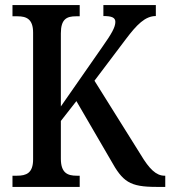

<svg xmlns="http://www.w3.org/2000/svg" viewBox="-20 -734 669 754"><path d="M29 0H293V-44H281C245 -44 219 -55 219 -111V-259L280 -337L415 -105C462 -20 489 0 595 0H629V-44H626C593 -44 566 -71 533 -126L351 -417L474 -580C517 -637 550 -671 592 -671V-714H386V-671C419 -671 433 -665 433 -648C433 -627 418 -601 382 -550L219 -316V-603C219 -659 242 -670 278 -670H293V-714H29V-670H49C84 -670 110 -659 110 -606V-108C110 -54 83 -44 47 -44H29Z"/></svg>

Font: Noto Serif Devanagari Condensed Medium
Style: Regular
Weight: 500
Width: 3
Designer: Universal Thirst, Indian Type Foundry and the Monotype Design Team
Foundry: Monotype Imaging Inc.
Version: Version 2.004